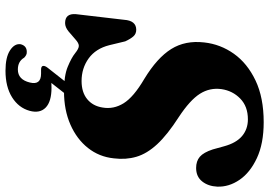

<svg xmlns="http://www.w3.org/2000/svg" viewBox="-160 -594 980 699"><g transform="rotate(90 329.5 -244.0)"><path d="M312 12.5Q255.5 12.5 222.8 -1Q190 -14.5 173.2 -28Q156.5 -41.5 146.5 -41.5Q136.5 -41.5 122.8 -29Q109 -16.5 93.8 -4Q78.5 8.5 63.5 8.5Q28 8.5 31 -30.5L51.5 -206Q54.5 -250.5 88 -250.5Q102.5 -250.5 111.8 -240.2Q121 -230 130 -210.5L144 -152.5Q156.5 -103 192.2 -77.2Q228 -51.5 274.5 -51.5Q315.5 -51.5 340.5 -72Q365.5 -92.5 371 -128Q378 -168 355.5 -204.5Q333 -241 266.5 -280Q190 -326.5 158 -377.8Q126 -429 134 -498Q140.5 -557 175.2 -606Q210 -655 272.5 -684.8Q335 -714.5 424.5 -714.5Q502 -714.5 555 -689.8Q608 -665 634.2 -626.5Q660.5 -588 659 -545.5Q657.5 -512.5 640 -490.5Q622.5 -468.5 591 -468.5Q566 -468.5 550.2 -482Q534.5 -495.5 523.5 -529L512 -570.5Q500 -614.5 474.8 -635.8Q449.5 -657 414 -657Q367 -657 338.5 -629.2Q310 -601.5 304 -561Q298 -518.5 321 -482.2Q344 -446 405.5 -405.5Q470 -364 504.5 -326.8Q539 -289.5 550.2 -251.2Q561.5 -213 556 -169Q550.5 -115.5 518.2 -74.8Q486 -34 433 -10.8Q380 12.5 312 12.5ZM288 -6.5H332.5L281.5 58.5Q289.5 58 299 58Q349.5 58 371.2 79.2Q393 100.5 383 137.5Q372 177.5 333.8 201.5Q295.5 225.5 237 225.5Q188 225.5 162.8 209Q137.5 192.5 140.5 170.5Q146 148.5 167.5 148Q175 147.5 180.2 150.5Q185.5 153.5 189.5 157.5Q203 180.5 232.5 180.5Q269.5 180.5 280 136.5Q290 96 247.5 96H233.5Q220.5 96 219.5 88.8Q218.5 81.5 227 71Z"/></g></svg>

Font: Fraunces 9pt S000
Style: Bold Italic
Weight: 700
Italic angle: -16°
Version: Version 1.000; ttfautohint (v1.8.3)